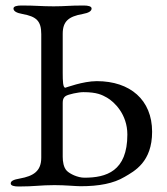

<svg xmlns="http://www.w3.org/2000/svg" viewBox="-20 -673 608 698"><path d="M443 -184C443 -50 366 -27 287 -27C262 -27 234 -41 223 -52C211 -64 208 -86 208 -103V-299C208 -310 210 -318 219 -324C228 -330 265 -338 283 -338C333 -338 351 -328 369 -318C395 -303 443 -258 443 -184ZM332 -378C281 -378 219 -354 217 -354C209 -355 208 -377 208 -408V-550C208 -596 230 -613 280 -622C303 -626 313 -633 313 -642C313 -650 301 -653 284 -653C230 -653 218 -650 175 -650C129 -650 112 -653 58 -653C41 -653 29 -650 29 -642C29 -633 39 -626 62 -622C112 -613 130 -597 130 -549V-100C130 -51 102 -33 52 -24C29 -20 19 -15 19 -6C19 2 31 5 48 5C106 5 126 0 178 0C218 0 255 4 273 4C340 4 393 -6 433 -30C469 -51 533 -84 533 -194C533 -310 453 -378 332 -378Z"/></svg>

Font: EB Garamond 12
Style: Regular
Weight: 400
Version: Version 0.016+